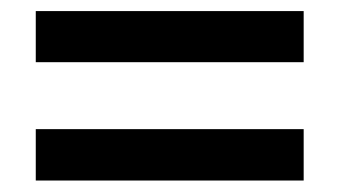

<svg xmlns="http://www.w3.org/2000/svg" viewBox="-20 -532 606 343"><path d="M43.9 -512.2H522.5V-420.9H43.9ZM43.9 -301.3H522.5V-209.5H43.9Z"/></svg>

Font: Lycee Sans SemiBold
Style: Regular
Weight: 600
Designer: Justin Alvin
Foundry: Alkove Design
Version: Version 1.030